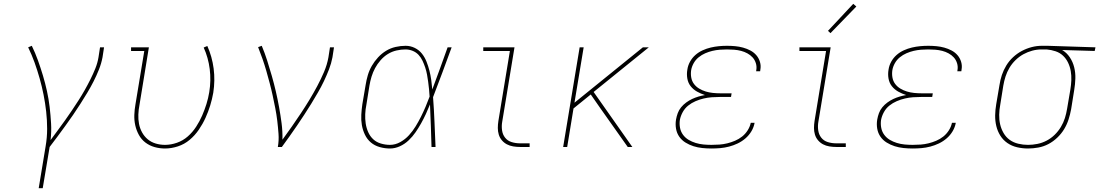

<svg xmlns="http://www.w3.org/2000/svg" viewBox="-20 -767 5740 1002"><path d="M182 215 218 -3Q226 -49 226 -94.5Q226 -140 221 -184.5Q216 -229 207.5 -272Q199 -315 187 -357.5Q175 -400 160.5 -440.5Q146 -481 127 -520L146 -528Q164 -491 178 -452Q192 -413 204 -373Q216 -333 225 -292Q234 -251 239 -209Q244 -167 246.5 -123.5Q249 -80 244 -36Q263 -62 282 -87.5Q301 -113 319.5 -139Q338 -165 355.5 -191Q373 -217 390 -243.5Q407 -270 422.5 -297.5Q438 -325 452 -353Q466 -381 477.5 -409.5Q489 -438 494 -468L502 -520H523L515 -468Q509 -436 496.5 -404.5Q484 -373 468.5 -342.5Q453 -312 435.5 -283Q418 -254 399.5 -225Q381 -196 361.5 -167.5Q342 -139 321.5 -111Q301 -83 280.5 -55Q260 -27 239 0L203 215Z M841 8Q813 8 786.5 0.5Q760 -7 739 -23Q718 -39 705 -62.5Q692 -86 686 -112.5Q680 -139 681 -167Q682 -195 687 -223L733 -501H664V-520H757L708 -220Q703 -195 702 -169.5Q701 -144 705.5 -120.5Q710 -97 721.5 -76Q733 -55 751 -40Q769 -25 792.5 -18Q816 -11 841 -11Q872 -11 903.5 -22Q935 -33 960 -55Q985 -77 1003.5 -105.5Q1022 -134 1035 -164Q1048 -194 1057.5 -224.5Q1067 -255 1072 -286Q1082 -347 1074.5 -406.5Q1067 -466 1043 -519L1062 -527Q1087 -471 1095 -409Q1103 -347 1093 -283Q1087 -249 1077 -216.5Q1067 -184 1052.5 -152Q1038 -120 1017.5 -90Q997 -60 969.5 -37Q942 -14 908 -3Q874 8 841 8Z M1430 0Q1436 -34 1433.5 -68.5Q1431 -103 1427 -136.5Q1423 -170 1416.5 -203Q1410 -236 1403 -268.5Q1396 -301 1387.5 -333Q1379 -365 1370 -396.5Q1361 -428 1350 -459.5Q1339 -491 1327 -521L1346 -528Q1362 -490 1374.5 -450.5Q1387 -411 1398.5 -371Q1410 -331 1419.5 -290Q1429 -249 1436.5 -207.5Q1444 -166 1449.5 -124Q1455 -82 1454 -38Q1479 -72 1503 -106.5Q1527 -141 1550 -175.5Q1573 -210 1594.5 -245.5Q1616 -281 1635.5 -317.5Q1655 -354 1671 -391.5Q1687 -429 1694 -468L1702 -520H1723L1715 -468Q1709 -436 1697 -405Q1685 -374 1670.5 -343.5Q1656 -313 1639 -284Q1622 -255 1604.5 -226Q1587 -197 1568 -168.5Q1549 -140 1530 -111.5Q1511 -83 1491 -55.5Q1471 -28 1451 0Z M2015 8Q1988 8 1961.5 0.5Q1935 -7 1915.5 -23.5Q1896 -40 1884.5 -64Q1873 -88 1868.5 -114Q1864 -140 1865.5 -168Q1867 -196 1871 -223L1888 -323Q1892 -349 1899.5 -374.5Q1907 -400 1920.5 -423.5Q1934 -447 1953 -467.5Q1972 -488 1995 -502Q2018 -516 2044.5 -522Q2071 -528 2097 -528Q2122 -528 2144.5 -517Q2167 -506 2182 -487Q2197 -468 2206 -445Q2215 -422 2221 -398.5Q2227 -375 2230.5 -350Q2234 -325 2236 -300Q2257 -355 2276.5 -410Q2296 -465 2316 -520H2337Q2313 -455 2289 -389.5Q2265 -324 2240 -260Q2245 -195 2247.5 -130Q2250 -65 2253 0H2232Q2230 -55 2228.5 -110.5Q2227 -166 2224 -222Q2214 -197 2202.5 -172Q2191 -147 2177.5 -123Q2164 -99 2148.5 -76.5Q2133 -54 2112.5 -34.5Q2092 -15 2066.5 -3.5Q2041 8 2015 8ZM2015 -11Q2043 -11 2069 -25.5Q2095 -40 2114.5 -61.5Q2134 -83 2149 -107.5Q2164 -132 2177 -158Q2190 -184 2201 -210Q2212 -236 2222 -263Q2221 -282 2219 -301.5Q2217 -321 2214.5 -340Q2212 -359 2208.5 -378Q2205 -397 2199 -415Q2193 -433 2185 -450Q2177 -467 2164.5 -480.5Q2152 -494 2134 -501.5Q2116 -509 2096 -509Q2073 -509 2049 -503.5Q2025 -498 2004 -485Q1983 -472 1966 -452.5Q1949 -433 1937.5 -411.5Q1926 -390 1919 -367Q1912 -344 1908 -320L1892 -220Q1887 -196 1886 -171Q1885 -146 1888.5 -122.5Q1892 -99 1901.5 -77.5Q1911 -56 1927.5 -40.5Q1944 -25 1967.5 -18Q1991 -11 2015 -11Z M2694 0Q2676 0 2658 -3Q2640 -6 2625 -14Q2610 -22 2599 -35Q2588 -48 2583 -64.5Q2578 -81 2578 -99Q2578 -117 2581 -136L2641 -501H2502V-520H2665L2601 -132Q2597 -110 2600 -87.5Q2603 -65 2616 -48.5Q2629 -32 2650 -25.5Q2671 -19 2694 -19H2744V0Z M2919 0 3005 -520H3026L2978 -231L3335 -520H3366L3078 -287L3280 0H3256L3111 -205L3063 -274L2973 -201L2940 0Z M3693 8Q3669 8 3645 5.5Q3621 3 3599 -4Q3577 -11 3557.5 -23Q3538 -35 3525 -53.5Q3512 -72 3508 -95.5Q3504 -119 3508 -143Q3511 -160 3517 -176.5Q3523 -193 3534.5 -207Q3546 -221 3561 -232Q3576 -243 3592 -250.5Q3608 -258 3625 -263Q3642 -268 3659 -271Q3637 -278 3617.5 -289Q3598 -300 3584.5 -317Q3571 -334 3567 -357Q3563 -380 3567 -403Q3570 -425 3581 -445Q3592 -465 3609 -480Q3626 -495 3647 -504.5Q3668 -514 3689.5 -519Q3711 -524 3732 -526Q3753 -528 3774 -528Q3796 -528 3817 -526Q3838 -524 3858 -518.5Q3878 -513 3896 -503.5Q3914 -494 3927 -479Q3940 -464 3946 -444Q3952 -424 3948 -403Q3948 -401 3947.5 -399Q3947 -397 3947 -395H3926Q3926 -397 3926.5 -398.5Q3927 -400 3927 -402Q3930 -420 3924.5 -437.5Q3919 -455 3907.5 -467.5Q3896 -480 3880.5 -488.5Q3865 -497 3847.5 -501.5Q3830 -506 3811.5 -507.5Q3793 -509 3774 -509Q3756 -509 3736.5 -507.5Q3717 -506 3698 -501.5Q3679 -497 3660.5 -489Q3642 -481 3626 -468Q3610 -455 3600 -437Q3590 -419 3587 -401Q3584 -381 3587.5 -362Q3591 -343 3602 -328.5Q3613 -314 3629 -304.5Q3645 -295 3663 -289.5Q3681 -284 3700.5 -282Q3720 -280 3740 -280H3798L3795 -261H3737Q3716 -261 3695 -259.5Q3674 -258 3652.5 -253Q3631 -248 3610 -239Q3589 -230 3571.5 -216Q3554 -202 3543 -182Q3532 -162 3528 -141Q3525 -120 3529 -99.5Q3533 -79 3545 -63Q3557 -47 3574 -37Q3591 -27 3610.5 -21Q3630 -15 3651 -13Q3672 -11 3693 -11Q3714 -11 3734.5 -12.5Q3755 -14 3775.5 -19Q3796 -24 3816 -32.5Q3836 -41 3853 -54.5Q3870 -68 3882 -87Q3894 -106 3898 -126H3918Q3914 -103 3901.5 -82Q3889 -61 3870.5 -45Q3852 -29 3830 -18.5Q3808 -8 3785 -2Q3762 4 3739 6Q3716 8 3693 8Z M4344 0Q4326 0 4308 -3Q4290 -6 4275 -14Q4260 -22 4249 -35Q4238 -48 4233 -64.5Q4228 -81 4228 -99Q4228 -117 4231 -136L4291 -501H4152V-520H4315L4251 -132Q4247 -110 4250 -87.5Q4253 -65 4266 -48.5Q4279 -32 4300 -25.5Q4321 -19 4344 -19H4394V0ZM4314 -594 4301 -606 4433 -747 4449 -733Z M4743 8Q4719 8 4695 5.5Q4671 3 4649 -4Q4627 -11 4607.5 -23Q4588 -35 4575 -53.5Q4562 -72 4558 -95.5Q4554 -119 4558 -143Q4561 -160 4567 -176.5Q4573 -193 4584.5 -207Q4596 -221 4611 -232Q4626 -243 4642 -250.5Q4658 -258 4675 -263Q4692 -268 4709 -271Q4687 -278 4667.5 -289Q4648 -300 4634.5 -317Q4621 -334 4617 -357Q4613 -380 4617 -403Q4620 -425 4631 -445Q4642 -465 4659 -480Q4676 -495 4697 -504.5Q4718 -514 4739.5 -519Q4761 -524 4782 -526Q4803 -528 4824 -528Q4846 -528 4867 -526Q4888 -524 4908 -518.5Q4928 -513 4946 -503.5Q4964 -494 4977 -479Q4990 -464 4996 -444Q5002 -424 4998 -403Q4998 -401 4997.5 -399Q4997 -397 4997 -395H4976Q4976 -397 4976.5 -398.5Q4977 -400 4977 -402Q4980 -420 4974.5 -437.5Q4969 -455 4957.5 -467.5Q4946 -480 4930.5 -488.5Q4915 -497 4897.5 -501.5Q4880 -506 4861.5 -507.5Q4843 -509 4824 -509Q4806 -509 4786.5 -507.5Q4767 -506 4748 -501.5Q4729 -497 4710.5 -489Q4692 -481 4676 -468Q4660 -455 4650 -437Q4640 -419 4637 -401Q4634 -381 4637.5 -362Q4641 -343 4652 -328.5Q4663 -314 4679 -304.5Q4695 -295 4713 -289.5Q4731 -284 4750.5 -282Q4770 -280 4790 -280H4848L4845 -261H4787Q4766 -261 4745 -259.5Q4724 -258 4702.5 -253Q4681 -248 4660 -239Q4639 -230 4621.5 -216Q4604 -202 4593 -182Q4582 -162 4578 -141Q4575 -120 4579 -99.5Q4583 -79 4595 -63Q4607 -47 4624 -37Q4641 -27 4660.5 -21Q4680 -15 4701 -13Q4722 -11 4743 -11Q4764 -11 4784.5 -12.5Q4805 -14 4825.5 -19Q4846 -24 4866 -32.5Q4886 -41 4903 -54.5Q4920 -68 4932 -87Q4944 -106 4948 -126H4968Q4964 -103 4951.5 -82Q4939 -61 4920.5 -45Q4902 -29 4880 -18.5Q4858 -8 4835 -2Q4812 4 4789 6Q4766 8 4743 8Z M5345 8Q5316 8 5288 1.5Q5260 -5 5237.5 -20.5Q5215 -36 5200.5 -59Q5186 -82 5179.5 -109Q5173 -136 5173.5 -165Q5174 -194 5179 -223L5196 -323Q5200 -350 5208.5 -375.5Q5217 -401 5231.5 -425Q5246 -449 5267 -468.5Q5288 -488 5312.5 -501Q5337 -514 5363.5 -521Q5390 -528 5417 -528Q5420 -528 5423.5 -528Q5427 -528 5431 -528Q5435 -528 5439 -528Q5443 -528 5447 -528L5697 -520L5693 -501L5523 -506Q5547 -492 5563 -468Q5579 -444 5586 -415.5Q5593 -387 5592 -357Q5591 -327 5586 -297L5570 -197Q5565 -170 5556.5 -143.5Q5548 -117 5533.5 -93Q5519 -69 5497.5 -48.5Q5476 -28 5451 -15Q5426 -2 5398.5 3Q5371 8 5345 8ZM5345 -11Q5369 -11 5394 -16Q5419 -21 5442 -33Q5465 -45 5484 -63.5Q5503 -82 5516.5 -104.5Q5530 -127 5537.5 -151Q5545 -175 5549 -200L5566 -300Q5570 -324 5571 -348.5Q5572 -373 5568 -396Q5564 -419 5554 -440Q5544 -461 5527.5 -476.5Q5511 -492 5488.5 -499.5Q5466 -507 5442 -509H5428Q5425 -509 5421.5 -509Q5418 -509 5415 -509Q5391 -509 5367 -502.5Q5343 -496 5321 -484Q5299 -472 5280 -453.5Q5261 -435 5248 -413Q5235 -391 5227.5 -367.5Q5220 -344 5216 -320L5200 -220Q5195 -194 5194.5 -168Q5194 -142 5199.5 -118Q5205 -94 5217.5 -72.5Q5230 -51 5249.5 -37Q5269 -23 5294 -17Q5319 -11 5345 -11Z"/></svg>

Font: Iosevka Etoile Thin Oblique
Style: Regular
Weight: 100
Italic angle: -9°
Designer: Belleve Invis
Foundry: Belleve Invis
Version: Version 15.5.2; ttfautohint (v1.8.4)